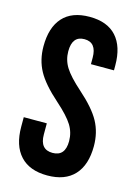

<svg xmlns="http://www.w3.org/2000/svg" viewBox="-111 -769 596 837"><g transform="rotate(15 187.0 -350.0)"><path d="M26 -532Q26 -617 67 -662.5Q108 -708 188 -708Q268 -708 309 -662.5Q350 -617 350 -532V-510H246V-539Q246 -608 191 -608Q136 -608 136 -539Q136 -500 156.5 -467Q177 -434 230 -387Q298 -327 324.5 -278Q351 -229 351 -168Q351 -83 309 -37.5Q267 8 187 8Q107 8 65 -37.5Q23 -83 23 -168V-211H127V-161Q127 -93 184 -93Q241 -93 241 -161Q241 -200 220.5 -233Q200 -266 147 -313Q79 -373 52.5 -422Q26 -471 26 -532Z"/></g></svg>

Font: Bebas Neue
Style: Regular
Weight: 400
Designer: Ryoichi Tsunekawa
Foundry: Ryoichi Tsunekawa
Version: Version 1.400